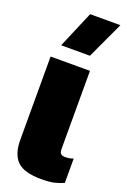

<svg xmlns="http://www.w3.org/2000/svg" viewBox="-184 -1040 735 1109"><g transform="rotate(20 183.5 -486.0)"><path d="M70 -756 166 -982H352L247 -756ZM225 10Q120 10 77.5 -32Q35 -74 35 -162V-674H277V-194Q277 -175 284.5 -166Q292 -157 312 -157Q340 -157 362 -166V-16Q331 -3 303 3.5Q275 10 225 10Z"/></g></svg>

Font: Boz Display
Style: Regular
Weight: 900
Version: Version 2.000; ttfautohint (v1.8.3)